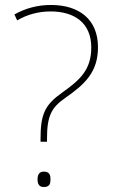

<svg xmlns="http://www.w3.org/2000/svg" viewBox="-20 -795 453 772"><path d="M185 -775C131 -775 83 -762 38 -737L49 -713C90 -737 135 -749 184 -749C278 -749 347 -704 347 -604C347 -514 301 -473 229 -422C160 -373 143 -335 143 -237V-225H169V-237C169 -328 186 -362 242 -401C321 -456 374 -505 374 -605C374 -718 297 -775 185 -775ZM156 -43C180 -43 183 -57 183 -74C183 -90 180 -105 156 -105C136 -105 131 -90 131 -74C131 -57 136 -43 156 -43Z"/></svg>

Font: Noto Sans Tamil UI Thin
Style: Regular
Weight: 100
Designer: Jelle Bosma - Monotype Design Team
Foundry: Monotype Imaging Inc.
Version: Version 2.004